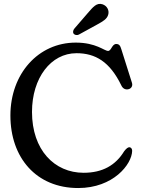

<svg xmlns="http://www.w3.org/2000/svg" viewBox="-20 -931 736 969"><path d="M356 -787.5C349 -779 346 -768.5 352 -760.5C358 -753.5 369.5 -752 378 -756.5L471 -807.5C500.5 -824 519.5 -834.5 526 -856.5C532.5 -878 521 -901.5 497 -909.5C467.5 -918.5 449.5 -895.5 422.5 -864.5ZM374.5 18C551.5 18 645.5 -101.5 647 -169.5C647 -179 642.5 -186 635.5 -187.5C627 -189.5 618 -182.5 606.5 -167.5C563.5 -97 497.5 -59 402 -59C255 -59 141.5 -174 141.5 -366C141.5 -538 237 -662.5 366 -662.5C462.5 -662.5 534.5 -618.5 592 -500.5C599 -485 611 -478.5 624 -480C641 -481.5 651.5 -496 646 -513L592.5 -682C587 -701 581 -709 566.5 -709C545 -709 542 -674 525.5 -674C506 -674 465.5 -716 362.5 -716C173.5 -716 32.5 -559 32.5 -348C32.5 -135 163 18 374.5 18Z"/></svg>

Font: dr Title
Style: Regular
Weight: 400
Version: Version 1.000;hotconv 1.0.109;makeotfexe 2.5.65596